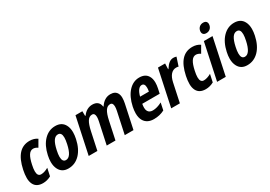

<svg xmlns="http://www.w3.org/2000/svg" viewBox="19 -1618 3508 2491"><g transform="rotate(-30 1772.5 -373.0)"><path d="M155.8 -177.7Q155.8 -102.1 209.5 -102.1Q258.3 -102.1 318.8 -136.2L294.4 -22Q236.3 9.8 174.3 9.8Q77.1 9.8 41.5 -61Q22 -100.1 22 -153.6Q22 -207 35.2 -269Q65.4 -413.1 128.9 -483.6Q192.4 -554.2 292.5 -554.2Q360.4 -554.2 408.2 -520L349.6 -418.9Q314.9 -442.9 282.7 -442.9Q241.7 -442.9 214.1 -400.4Q186.5 -357.9 168 -270Q155.8 -214.8 155.8 -177.7Z M406.7 -272.9Q435.5 -405.8 507.6 -480Q579.6 -554.2 677.2 -554.2Q774.9 -554.2 815.4 -478Q839.8 -433.1 839.8 -369.1Q839.8 -325.2 828.6 -272.9Q800.3 -139.6 728 -64.5Q655.3 9.8 556.6 9.8Q554.7 9.8 553.2 9.8Q460.9 9.8 420.4 -66.4Q395.5 -113.3 395.5 -177.2Q395.5 -221.2 406.7 -272.9ZM708 -365.7Q708 -442.9 653.8 -442.9Q613.3 -442.9 585.7 -401.1Q558.1 -359.4 539.6 -272.9Q527.3 -217.8 527.3 -180.2Q527.3 -101.1 581.5 -101.1Q659.2 -101.1 695.8 -272.9Q708 -328.6 708 -365.7Z M1503.4 -554.2Q1575.7 -554.2 1602.5 -503.4Q1617.2 -475.1 1617.2 -436.5Q1617.2 -397.9 1607.9 -355L1532.2 0H1401.4L1470.7 -324.2Q1478 -359.9 1478 -384.8Q1478 -443.8 1437 -443.8Q1394.5 -443.8 1366.5 -401.4Q1338.4 -358.9 1318.4 -264.2L1262.2 0H1131.3L1200.7 -324.2Q1208 -359.4 1208 -384.3Q1208 -443.8 1165.8 -443.8Q1123.5 -443.8 1095.5 -400.9Q1067.4 -357.9 1046.9 -261.2L991.2 0H861.3L977.1 -543.9H1080.1L1081.1 -474.1H1089.4Q1116.7 -514.2 1154.3 -534.2Q1191.9 -554.2 1232.4 -554.2Q1332 -554.2 1345.2 -460H1350.1Q1411.6 -554.2 1503.4 -554.2Z M1836.4 9.8Q1734.9 9.8 1690.9 -62.5Q1665 -106.4 1665 -172.9Q1665 -215.8 1675.8 -268.1Q1704.6 -403.3 1774.2 -478.8Q1843.8 -554.2 1935.5 -554.2Q2027.3 -554.2 2064.5 -489.3Q2087.4 -450.7 2087.4 -392.6Q2087.4 -354.5 2077.6 -308.1L2062.5 -238.8H1801.3Q1795.9 -210 1795.9 -181.2Q1795.9 -152.3 1807.6 -130.9Q1828.1 -95.2 1878.9 -95.2Q1942.4 -95.2 2017.1 -134.8L1994.6 -27.8Q1923.8 9.8 1836.4 9.8ZM1960.9 -387.2Q1960.9 -454.1 1916 -454.1Q1887.2 -454.1 1863 -423.6Q1838.9 -393.1 1823.2 -333H1955.1Q1960.9 -364.3 1960.9 -387.2Z M2447.3 -554.2Q2471.7 -554.2 2492.2 -546.9L2450.7 -420.9Q2438 -425.8 2416 -425.8Q2368.7 -425.8 2335.2 -388.4Q2301.8 -351.1 2286.6 -279.8L2227.1 0H2097.2L2212.9 -543.9H2319.8L2316.4 -459H2320.8Q2353 -509.8 2383.1 -532Q2413.1 -554.2 2447.3 -554.2Z M2593.8 -177.7Q2593.8 -102.1 2647.5 -102.1Q2696.3 -102.1 2756.8 -136.2L2732.4 -22Q2674.3 9.8 2612.3 9.8Q2515.1 9.8 2479.5 -61Q2460 -100.1 2460 -153.6Q2460 -207 2473.1 -269Q2503.4 -413.1 2566.9 -483.6Q2630.4 -554.2 2730.5 -554.2Q2798.3 -554.2 2846.2 -520L2787.6 -418.9Q2752.9 -442.9 2720.7 -442.9Q2679.7 -442.9 2652.1 -400.4Q2624.5 -357.9 2606 -270Q2593.8 -214.8 2593.8 -177.7Z M3058.1 -737.3Q3068.4 -724.1 3068.4 -705.1Q3068.4 -696.3 3066.4 -686Q3059.6 -653.3 3036.4 -634.8Q3013.2 -616.2 2981.2 -616.2Q2949.2 -616.2 2934.1 -634.8Q2923.3 -647.5 2923.3 -667.5Q2923.3 -675.8 2925.3 -686Q2932.1 -718.3 2955.1 -737.1Q2978 -755.9 3010.7 -755.9Q3043.5 -755.9 3058.1 -737.3ZM2914.6 0H2784.7L2900.4 -543.9H3030.3Z M3086.9 -272.9Q3115.7 -405.8 3187.7 -480Q3259.8 -554.2 3357.4 -554.2Q3455.1 -554.2 3495.6 -478Q3520 -433.1 3520 -369.1Q3520 -325.2 3508.8 -272.9Q3480.5 -139.6 3408.2 -64.5Q3335.4 9.8 3236.8 9.8Q3234.9 9.8 3233.4 9.8Q3141.1 9.8 3100.6 -66.4Q3075.7 -113.3 3075.7 -177.2Q3075.7 -221.2 3086.9 -272.9ZM3388.2 -365.7Q3388.2 -442.9 3334 -442.9Q3293.5 -442.9 3265.9 -401.1Q3238.3 -359.4 3219.7 -272.9Q3207.5 -217.8 3207.5 -180.2Q3207.5 -101.1 3261.7 -101.1Q3339.4 -101.1 3376 -272.9Q3388.2 -328.6 3388.2 -365.7Z"/></g></svg>

Font: Open Sans Hebrew Condensed
Style: Bold Italic
Weight: 700
Width: 3
Italic angle: -12°
Foundry: Ascender Corporation, Yanek Iontef
Version: Version 2.001;PS 002.001;hotconv 1.0.70;makeotf.lib2.5.58329